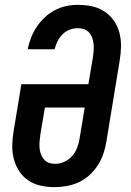

<svg xmlns="http://www.w3.org/2000/svg" viewBox="-20 -763 540 791"><path d="M205 8Q176 8 148 2Q120 -4 97 -19.5Q74 -35 59 -58Q44 -81 37 -108Q30 -135 30.5 -164Q31 -193 36 -222L68 -416H344L363 -528Q365 -542 366 -555.5Q367 -569 365.5 -582Q364 -595 360 -607Q356 -619 347.5 -628.5Q339 -638 327 -642.5Q315 -647 301 -647Q285 -647 268 -641Q251 -635 238 -622Q225 -609 217 -593Q209 -577 205 -560H94Q99 -584 108 -607.5Q117 -631 131 -652Q145 -673 164 -691Q183 -709 206 -721Q229 -733 253 -738Q277 -743 301 -743Q331 -743 359 -737Q387 -731 410 -716Q433 -701 449 -678Q465 -655 472 -628Q479 -601 478.5 -571.5Q478 -542 473 -513L418 -178Q414 -153 405.5 -128.5Q397 -104 382.5 -81.5Q368 -59 348 -41Q328 -23 304 -12Q280 -1 254.5 3.5Q229 8 205 8ZM207 -88Q226 -88 245 -96.5Q264 -105 277.5 -120.5Q291 -136 298 -155Q305 -174 308 -193L329 -320H165L146 -207Q144 -193 143 -179.5Q142 -166 143 -153Q144 -140 148.5 -128Q153 -116 161 -106.5Q169 -97 181 -92.5Q193 -88 207 -88Z"/></svg>

Font: Iosevka Slab Oblique
Style: Bold
Weight: 700
Italic angle: -9°
Monospace: yes
Designer: Belleve Invis
Foundry: Belleve Invis
Version: Version 11.1.1; ttfautohint (v1.8.3)